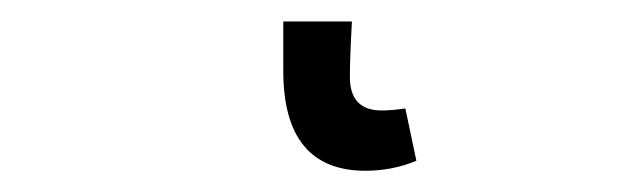

<svg xmlns="http://www.w3.org/2000/svg" viewBox="-20 42 582 179"><path d="M320.8 201.2Q244.1 201.2 244.1 107.9V62H308.1Q306.2 96.2 306.2 113.8Q306.2 145 335.9 145Q344.7 145 357.9 143.1L368.2 191.9Q345.7 201.2 320.8 201.2Z"/></svg>

Font: Source Sans Pro
Style: Regular
Weight: 400
Designer: Paul D. Hunt
Foundry: Adobe Systems Incorporated
Version: Version 3.006;hotconv 1.0.111;makeotfexe 2.5.65597